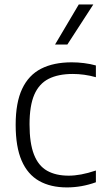

<svg xmlns="http://www.w3.org/2000/svg" viewBox="-20 -828 466 858"><path d="M279 9.5Q206 9.5 154.8 -19.5Q103.5 -48.5 76.8 -110Q50 -171.5 50 -270.5Q50 -369.5 79 -431Q108 -492.5 163.8 -521Q219.5 -549.5 300.5 -549.5Q327.5 -549.5 355.5 -546Q383.5 -542.5 408.5 -535.5V-483Q382 -490.5 356 -494Q330 -497.5 305.5 -497.5Q240.5 -497.5 197.5 -475.8Q154.5 -454 133.2 -404.8Q112 -355.5 112 -272.5Q112 -188 131.8 -137.5Q151.5 -87 190.5 -65Q229.5 -43 287 -43Q313 -43 342.8 -48.5Q372.5 -54 408.5 -66V-13.5Q376.5 -2 344 3.8Q311.5 9.5 279 9.5ZM226 -629 332 -808H397L281 -629Z"/></svg>

Font: Encode Sans Condensed Thin Light
Style: Regular
Weight: 300
Version: Version 3.002